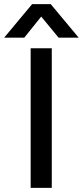

<svg xmlns="http://www.w3.org/2000/svg" viewBox="-67 -907 400 927"><path d="M50 -725H-47L88 -887H178L313 -725H216L132 -827ZM183 0H81V-674H183Z"/></svg>

Font: Hind Guntur Medium
Style: Regular
Weight: 500
Designer: Manushi Parikh, Hitesh Malaviya
Foundry: Indian Type Foundry
Version: Version 1.000;PS 1.0;hotconv 1.0.86;makeotf.lib2.5.63406; tt